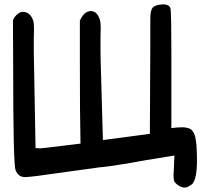

<svg xmlns="http://www.w3.org/2000/svg" viewBox="-20 -830 950 875"><path d="M344 -736V-543Q344 -56 355 -95Q369 -149 372 -72Q373 -54 555 -84Q668 -103 710 -114Q725 -117 748 -145Q761 -162 761 -267V-460V-573Q761 -765 757.5 -788Q754 -811 721 -810Q686 -808 675 -794Q664 -780 665 -735Q665 -693 665 -628L663 -220Q660 -220 568.5 -207.5Q477 -195 467 -194L449 -192L439 -544Q439 -549 438.5 -566Q438 -583 438 -596Q438 -611 438 -629Q438 -647 438 -656Q438 -667 438.5 -682.5Q439 -698 439 -702Q439 -728 435 -740Q421 -784 388 -779Q365 -775 351 -749ZM39 -733Q39 -685 39.5 -636.5Q40 -588 40 -540Q40 -78 51 -55Q63 -22 96 -23Q122 -23 278 -46Q391 -62 416 -65Q461 -71 574 -88L452 -192L359 -177Q356 -177 264.5 -165.5Q173 -154 163 -154L142 -155L135 -540Q135 -545 134.5 -562.5Q134 -580 134 -593Q134 -608 134 -626Q134 -644 134 -653Q134 -664 134.5 -679Q135 -694 135 -698Q135 -724 131 -737Q117 -776 84 -776Q63 -775 46 -751Q39 -741 39 -733ZM786 10Q819 36 845 16Q849 13 852 12Q882 -8 877 -136Q875 -210 860 -229Q853 -242 838 -246Q809 -254 797 -246Q790 -241 783 -233.5Q776 -226 775 -216.5Q774 -207 775 -176Q776 -121 772 -55Q768 -12 777 1Q779 3 786 10ZM850 -154Q873 -194 858 -228Q856 -233 854 -235Q833 -264 707 -236Q681 -229 668 -208Q630 -211 619 -198Q607 -186 602 -169Q591 -139 600 -117Q604 -109 610 -103.5Q616 -98 625.5 -98Q635 -98 670 -104Q725 -113 785 -123Q828 -130 841 -141Q843 -144 850 -154Z"/></svg>

Font: Chanighter Handwriting Cyr
Style: Regular
Weight: 400
Designer: Sin Chanighter
Version: Version 001.001